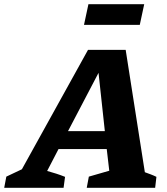

<svg xmlns="http://www.w3.org/2000/svg" viewBox="-82 -892 791 912"><path d="M606 -74Q620 -69 634.5 -63.5Q649 -58 661 -52L655 0H330L340 -53L437 -81L425 -184H196L142 -80Q164 -74 185.5 -67Q207 -60 227 -52L220 0H-62L-52 -53L22 -88L336 -655H515ZM241 -269H416L386 -546ZM317 -774 338 -872H603L582 -774Z"/></svg>

Font: Piazzolla
Style: Bold Italic
Weight: 700
Italic angle: -11.3°
Designer: Juan Pablo del Peral
Foundry: Huerta Tipografica
Version: Version 1.330